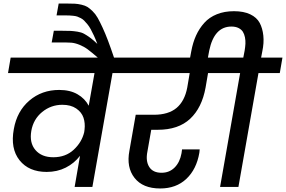

<svg xmlns="http://www.w3.org/2000/svg" viewBox="-20 -1070 1637 1099"><path d="M285.2 -169.9Q355.5 -169.9 401.9 -212.9Q448.2 -255.9 461.9 -313L463.9 -328.1Q468.3 -365.2 457.8 -396.5Q447.3 -427.7 416.3 -449Q385.3 -470.2 336.9 -470.2Q272 -470.2 221.4 -429Q170.9 -387.7 159.2 -320.8Q147.5 -252.4 182.9 -211.2Q218.3 -169.9 285.2 -169.9ZM745.1 -651.9H624L508.8 0H407.2L438 -178.2Q405.3 -135.3 356.4 -110.6Q307.6 -85.9 247.1 -85.9Q145 -85.9 91.8 -152.8Q38.6 -219.7 59.1 -331.1Q77.1 -433.6 148.2 -494.4Q219.2 -555.2 318.8 -555.2Q380.9 -555.2 423.6 -530.5Q466.3 -505.9 487.8 -464.8L521 -651.9H25.9L41 -740.2H761.2Z M543.9 -736.8Q502.9 -772 481.9 -787.6Q460.9 -803.2 434.8 -813.7Q408.7 -824.2 387.7 -825.7Q366.7 -827.1 321.8 -827.1H275.9L288.1 -894H332Q366.7 -894 384.3 -893.1Q401.9 -892.1 423.6 -888.7Q445.3 -885.3 460.7 -877Q476.1 -868.7 494.9 -855Q513.7 -841.3 537.1 -818.8Q527.3 -845.2 517.6 -866.2Q507.8 -887.2 499 -903.3Q490.2 -919.4 480.2 -931.4Q470.2 -943.4 461.9 -951.9Q453.6 -960.4 442.6 -966.1Q431.6 -971.7 422.9 -974.9Q414.1 -978 400.9 -979.5Q387.7 -981 377.9 -981.4Q368.2 -981.9 352.1 -981.9H303.7L315.9 -1049.8H360.8Q390.6 -1049.8 408.2 -1048.8Q425.8 -1047.9 446.8 -1043Q467.8 -1038.1 480.7 -1030Q493.7 -1022 510.3 -1005.6Q526.9 -989.3 539.1 -967.8Q551.3 -946.3 567.1 -912.1Q583 -877.9 598.6 -836.4Q614.3 -794.9 633.8 -736.8Z M698.7 -651.9 713.9 -740.2H1295.9L1279.8 -651.9H1170.9L1156.7 -568.8Q1135.7 -453.1 1068.4 -390.1Q1001 -327.1 882.8 -327.1H845.7L823.7 -202.1Q813 -148.4 834 -114.7Q855 -81.1 904.8 -81.1Q949.7 -81.1 979.7 -111.3Q1009.8 -141.6 1019 -192.9L1022 -214.8H1123Q1121.1 -199.2 1121.1 -195.8Q1105 -101.1 1046.6 -46.1Q988.3 8.8 897 8.8Q797.4 8.8 750 -51.8Q702.6 -112.3 720.7 -207L756.8 -413.1H860.8Q943.8 -413.1 990.5 -452.1Q1037.1 -491.2 1051.8 -568.8L1065.9 -651.9Z M1063.5 -715.8 1074.7 -775.9Q1084 -826.7 1102.3 -866.9Q1120.6 -907.2 1149.4 -939.2Q1178.2 -971.2 1221.4 -988.5Q1264.6 -1005.9 1319.3 -1005.9Q1375 -1005.9 1412.4 -988Q1449.7 -970.2 1466.3 -939.2Q1482.9 -908.2 1487.3 -866.2Q1491.7 -824.2 1481.4 -775.9L1474.6 -740.2H1596.7L1581.5 -651.9H1459.5L1344.7 0H1239.7L1354.5 -651.9H1232.4L1247.6 -740.2H1372.6L1380.4 -780.8Q1383.8 -801.8 1384.8 -819.8Q1385.7 -837.9 1382.1 -856.4Q1378.4 -875 1370.1 -888.2Q1361.8 -901.4 1345.2 -909.7Q1328.6 -918 1304.7 -918Q1206.1 -918 1177.7 -780.8L1165.5 -715.8Z"/></svg>

Font: Poppins Medium
Style: Italic
Weight: 500
Italic angle: -10°
Designer: Ninad Kale (Devanagari), Jonny Pinhorn (Latin)
Foundry: Indian Type Foundry
Version: Version 3.200;PS 1.000;hotconv 16.6.54;makeotf.lib2.5.65590